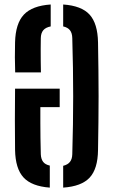

<svg xmlns="http://www.w3.org/2000/svg" viewBox="-20 -827 504 854"><path d="M47 -160Q46 -229.5 46.2 -292.8Q46.5 -356 47 -432.5H245.5V-350.5H159.5Q159.5 -313.5 159.5 -280Q159.5 -246.5 160 -212.8Q160.5 -179 161.5 -141Q162.5 -119.5 171.8 -107.2Q181 -95 201.5 -90.5V7.5Q120.5 1.5 84.5 -37.8Q48.5 -77 47 -160ZM261 7.5V-89.5Q281.5 -94.5 291.2 -107Q301 -119.5 301.5 -141Q303.5 -210 304.5 -273.5Q305.5 -337 305.5 -399.5Q305.5 -462 304.5 -525.5Q303.5 -589 301.5 -657.5Q301 -680 291.2 -692.5Q281.5 -705 261 -709.5V-807Q342.5 -801.5 378.5 -762Q414.5 -722.5 416 -638.5Q417 -574 417.8 -515Q418.5 -456 418.5 -399.2Q418.5 -342.5 417.8 -283.5Q417 -224.5 416 -159.5Q415 -76 378.8 -37Q342.5 2 261 7.5ZM47.5 -505Q46.5 -542 46.2 -572Q46 -602 47 -638.5Q49 -722.5 86.2 -762Q123.5 -801.5 205.5 -807V-709.5Q183 -705 172.5 -692.5Q162 -680 161.5 -657.5Q161 -635 161 -608.2Q161 -581.5 161.2 -554.8Q161.5 -528 162 -505Z"/></svg>

Font: Big Shoulders Stencil Text Thin
Style: Bold
Weight: 700
Version: Version 2.001